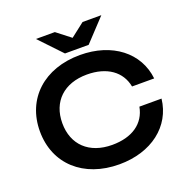

<svg xmlns="http://www.w3.org/2000/svg" viewBox="-166 -1120 1251 1288"><g transform="rotate(-20 459.5 -476.0)"><path d="M726 -303C705 -189 611 -124 468 -124C304 -124 202 -221 202 -375C202 -529 304 -626 468 -626C611 -626 705 -558 726 -447H884C863 -637 699 -765 469 -765C213 -765 42 -608 42 -375C42 -142 213 15 469 15C699 15 863 -113 884 -303ZM696 -967H562L463 -890L364 -967H229L379 -809H548Z"/></g></svg>

Font: Bounded Med
Style: Regular
Weight: 500
Designer: Vlad Churkin
Version: Version 3.0